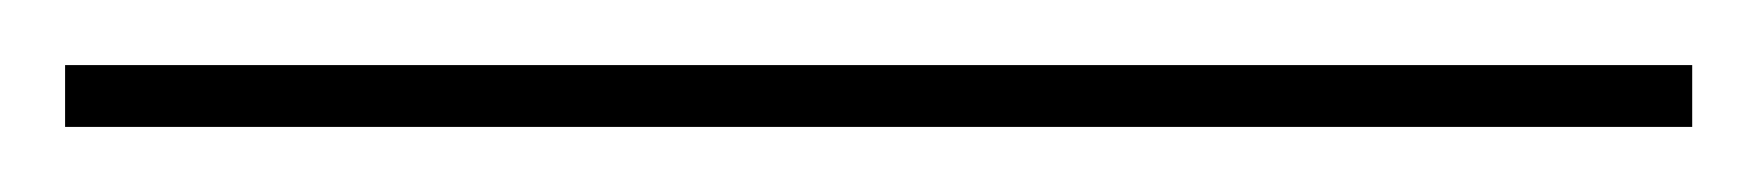

<svg xmlns="http://www.w3.org/2000/svg" viewBox="-20 -20 540 59"><path d="M0 19H500V0H0Z"/></svg>

Font: Chess Sans Thin
Style: Regular
Weight: 100
Designer: Wolf Bōese
Foundry: Wolf Bōese
Version: Version 7.223;Glyphs 3.3 (3306)